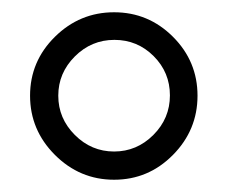

<svg xmlns="http://www.w3.org/2000/svg" viewBox="-20 -656 371 313"><path d="M102 -564Q75 -537 75 -500Q75 -463 102 -436Q129 -409 166 -409Q203 -409 230 -436Q257 -463 257 -500.5Q257 -538 230.5 -564.5Q204 -591 166.5 -591Q129 -591 102 -564ZM69.5 -403.5Q29 -444 29 -500Q29 -556 69.5 -596Q110 -636 166 -636Q222 -636 262 -596Q302 -556 302 -500Q302 -444 262 -403.5Q222 -363 166 -363Q110 -363 69.5 -403.5Z"/></svg>

Font: Spirax
Style: Regular
Weight: 400
Designer: Brenda Gallo (gbrenda1987@gmail.com)
Foundry: Brenda Gallo
Version: Version 1.002